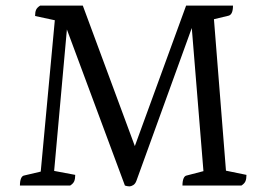

<svg xmlns="http://www.w3.org/2000/svg" viewBox="-20 -661 945 684"><path d="M441 3Q438 3 432.5 2Q427 1 425 0L199 -608H223L171 -31L163 -54L248 -38Q248 -24 244.5 -15.5Q241 -7 230 0H51Q51 -16 55 -25.5Q59 -35 67 -36L135 -52L123 -27L178 -618L184 -587L105 -604Q105 -618 108.5 -626Q112 -634 123 -641H275L478 -93H443L643 -641H810Q810 -625 806 -616Q802 -607 794 -605L719 -587L740 -620L787 -28L775 -55L858 -38Q858 -24 854.5 -15.5Q851 -7 840 0H630Q630 -16 634 -25.5Q638 -35 646 -36L719 -55L707 -24L659 -613H682L466 -17Q462 -6 454.5 -1.5Q447 3 441 3Z"/></svg>

Font: Petrona
Style: Regular
Weight: 400
Designer: Ringo R. Seeber
Foundry: Ringo R. Seeber
Version: Version 2.001; ttfautohint (v1.8.3)